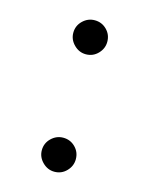

<svg xmlns="http://www.w3.org/2000/svg" viewBox="-83 -530 466 600"><g transform="rotate(15 150.0 -230.0)"><path d="M95 -40Q95 -18 111.5 -1.5Q128 15 150 15Q173 15 189 -1.5Q205 -18 205 -40Q205 -63 189 -79Q173 -95 150 -95Q128 -95 111.5 -79Q95 -63 95 -40ZM95 -420Q95 -398 111.5 -381.5Q128 -365 150 -365Q173 -365 189 -381.5Q205 -398 205 -420Q205 -443 189 -459Q173 -475 150 -475Q128 -475 111.5 -459Q95 -443 95 -420Z"/></g></svg>

Font: Glinicke Jost Regular
Style: Regular
Weight: 400
Version: Version 3.710